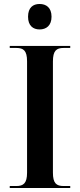

<svg xmlns="http://www.w3.org/2000/svg" viewBox="-20 -945 402 965"><path d="M179 -797C212 -797 239 -816 239 -861C239 -907 212 -925 179 -925C146 -925 121 -907 121 -861C121 -816 146 -797 179 -797ZM29 0H333V-10H300C263 -10 246 -24 246 -77V-636C246 -690 263 -704 300 -704H333V-714H29V-704H62C98 -704 116 -691 116 -637V-77C116 -24 98 -10 62 -10H29Z"/></svg>

Font: Noto Serif Display SemiCondensed SemiBold
Style: Regular
Weight: 600
Width: 4
Designer: Monotype Design Team
Foundry: Monotype Imaging Inc.
Version: Version 2.009